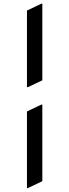

<svg xmlns="http://www.w3.org/2000/svg" viewBox="-20 -874 365 1012"><path d="M122.1 117.2V-286.6L198.2 -322.8H203.1V81.1L127 117.2ZM198.2 -854.5H203.1V-450.7L127 -414.6H122.1V-818.4Z"/></svg>

Font: Nova Oval
Style: Book
Weight: 400
Version: Version 2.000